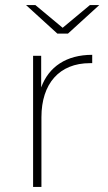

<svg xmlns="http://www.w3.org/2000/svg" viewBox="-20 -740 428 760"><path d="M249 -607 373 -720H336L228 -630L120 -720H83L207 -607ZM143 -519H111V0H144V-276C144 -409 215 -490 336 -490H345V-523C243 -523 173 -476 143 -394Z"/></svg>

Font: Talent ExtraLight
Style: Regular
Weight: 200
Designer: Mike Powis
Version: Version 1.001;hotconv 1.0.109;makeotfexe 2.5.65596